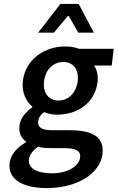

<svg xmlns="http://www.w3.org/2000/svg" viewBox="-20 -739 598 976"><path d="M127 72C130 49 145 27 173 7C191 12 212 14 239 14H306C362 14 392 25 387 63C382 105 324 142 245 142C167 142 122 116 127 72ZM29 89C18 175 100 217 217 217C377 217 489 141 501 44C511 -41 453 -77 335 -77H248C188 -77 171 -94 174 -122C177 -144 187 -156 204 -169C225 -160 248 -156 269 -156C373 -156 463 -214 476 -323C480 -357 472 -387 458 -406H548L558 -491H382C363 -498 339 -503 312 -503C209 -503 110 -440 96 -327C89 -269 114 -222 144 -197V-193C114 -173 84 -140 79 -102C74 -62 89 -36 112 -20V-16C64 12 34 48 29 89ZM278 -228C230 -228 196 -264 204 -327C212 -389 254 -424 302 -424C350 -424 382 -388 375 -327C367 -264 325 -228 278 -228ZM174 -573H254L325 -658H329L378 -573H457L380 -719H287Z"/></svg>

Font: Falling Sky
Style: Obl
Weight: 400
Designer: Paul D. Hunt
Foundry: Adobe Systems Incorporated
Version: Version 1.02